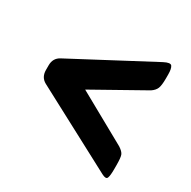

<svg xmlns="http://www.w3.org/2000/svg" viewBox="-113 -583 675 680"><g transform="rotate(30 224.0 -243.0)"><path d="M385 -16Q404 -6 408 -16Q412 -26 412 -52V-68Q412 -99 408 -109.5Q404 -120 387 -131L182 -245L385 -359Q400 -369 405 -381.5Q410 -394 410 -422V-438Q410 -462 403.5 -471Q397 -480 372 -467L51 -297Q27 -284 27 -255V-236Q27 -206 51 -193Z"/></g></svg>

Font: Asap Condensed VF Beta
Style: Regular
Weight: 400
Designer: Pablo Cosgaya
Foundry: Omnibus-Type
Version: Version 1.008